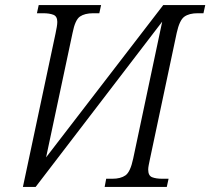

<svg xmlns="http://www.w3.org/2000/svg" viewBox="-20 -734 826 754"><path d="M198 -602Q201 -616 203 -628Q205 -640 205 -648Q205 -670 189.5 -676Q174 -682 150 -682H125L132 -714H377L370 -682H346Q313 -682 294 -669Q275 -656 265 -605L161 -116L621 -714H786L779 -682H756Q723 -682 704 -668.5Q685 -655 674 -605L569 -110Q566 -96 564 -85.5Q562 -75 562 -68Q562 -44 577.5 -38Q593 -32 618 -32H642L635 0H391L397 -32H421Q454 -32 473 -45.5Q492 -59 503 -111L617 -649L120 0H70Z"/></svg>

Font: Noto Serif SemiCondensed Light
Style: Italic
Weight: 300
Width: 4
Italic angle: -12°
Designer: Monotype Design Team
Foundry: Monotype Imaging Inc.
Version: Version 2.013; ttfautohint (v1.8.4.7-5d5b)